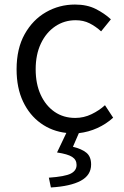

<svg xmlns="http://www.w3.org/2000/svg" viewBox="-20 -574 546 845"><path d="M204 251 195 208Q266 203 291.5 190Q317 177 317 152Q317 129 297.5 116.5Q278 104 231 97L272 11Q209 4 159.5 -31.5Q110 -67 81.5 -127Q53 -187 53 -269Q53 -360 88.5 -423.5Q124 -487 182.5 -520.5Q241 -554 310 -554Q363 -554 401.5 -534.5Q440 -515 468 -489L425 -436Q401 -458 374 -471.5Q347 -485 313 -485Q263 -485 223 -458Q183 -431 160 -382.5Q137 -334 137 -269Q137 -205 159 -157Q181 -109 220 -82Q259 -55 311 -55Q349 -55 383 -71.5Q417 -88 442 -111L478 -56Q447 -28 408.5 -10.5Q370 7 327 12L301 72Q339 81 360 98Q381 115 381 150Q381 197 335.5 221.5Q290 246 204 251Z"/></svg>

Font: Source Han Sans SC Normal
Style: Regular
Weight: 350
Designer: Ryoko NISHIZUKA 西塚涼子 (kana, bopomofo & ideographs); Paul D. Hunt (Latin, Greek & Cyrillic); Sandoll Communications 산돌커뮤니
Foundry: Adobe
Version: Version 2.004;hotconv 1.0.118;makeotfexe 2.5.65603